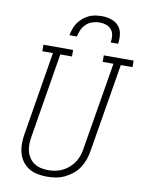

<svg xmlns="http://www.w3.org/2000/svg" viewBox="-102 -1025 829 1103"><g transform="rotate(10 312.5 -473.5)"><path d="M249 8Q221 8 193.5 2.5Q166 -3 143.5 -17Q121 -31 105.5 -52.5Q90 -74 83 -100Q76 -126 76 -154.5Q76 -183 81 -211L161 -697H99V-735H272V-697H204L123 -204Q119 -182 118.5 -160Q118 -138 123 -118Q128 -98 139.5 -80.5Q151 -63 168 -51.5Q185 -40 206.5 -35Q228 -30 249 -30Q271 -30 292 -34Q313 -38 333 -47.5Q353 -57 370 -72Q387 -87 399.5 -105.5Q412 -124 419 -144.5Q426 -165 429 -186L514 -697H451V-735H625V-697H557L471 -179Q467 -154 458 -128.5Q449 -103 434 -80.5Q419 -58 397 -40.5Q375 -23 350.5 -11.5Q326 0 300 4Q274 8 249 8ZM237 -815Q240 -834 246.5 -852.5Q253 -871 264.5 -888Q276 -905 292 -918.5Q308 -932 326 -940.5Q344 -949 363.5 -952Q383 -955 402 -955Q430 -955 456.5 -946.5Q483 -938 500 -918.5Q517 -899 521 -871Q525 -843 520 -815H477Q481 -835 478.5 -855Q476 -875 464.5 -889.5Q453 -904 434 -910.5Q415 -917 396 -917Q375 -917 354.5 -910.5Q334 -904 318 -889.5Q302 -875 293 -855.5Q284 -836 280 -815Z"/></g></svg>

Font: Iosevka Curly Slab XLtEx
Style: Italic
Weight: 200
Width: 7
Italic angle: -9°
Monospace: yes
Designer: Belleve Invis
Foundry: Belleve Invis
Version: Version 11.1.0; ttfautohint (v1.8.3)